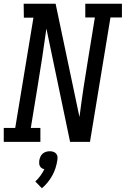

<svg xmlns="http://www.w3.org/2000/svg" viewBox="-30 -755 669 1022"><path d="M-10 0V-74H51L148 -661H97L96 -735H266L393 -132Q403 -210 414.5 -287Q426 -364 439 -441L475 -662H424V-735H619V-662H558L449 0H343L217 -603Q206 -525 194.5 -448Q183 -371 170 -294L134 -74H185V0ZM193 247 158 211Q173 197 185 180.5Q197 164 206 146Q198 144 191.5 139.5Q185 135 182 128.5Q179 122 178.5 114.5Q178 107 179 99Q181 89 185 79.5Q189 70 197 63Q205 56 215 53Q225 50 235 50Q245 50 254 53Q263 56 269 63Q275 70 276 79.5Q277 89 275 99Q272 119 265.5 139.5Q259 160 248.5 179Q238 198 224 215.5Q210 233 193 247Z"/></svg>

Font: Iosevka Plex Etoile
Style: Italic
Weight: 400
Italic angle: -9°
Designer: Belleve Invis
Foundry: Belleve Invis
Version: Version 25.1.1; ttfautohint (v1.8.4)